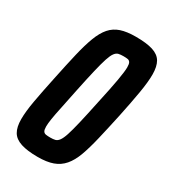

<svg xmlns="http://www.w3.org/2000/svg" viewBox="-174 -785 784 882"><g transform="rotate(30 218.0 -344.0)"><path d="M168 8Q113 8 79 -3Q45 -14 30.5 -38.5Q16 -63 16 -105Q16 -145 26.5 -204Q37 -263 54 -343Q71 -425 85 -484.5Q99 -544 114.5 -585Q130 -626 151.5 -650.5Q173 -675 204.5 -685.5Q236 -696 283 -696Q340 -696 373.5 -685.5Q407 -675 421.5 -650.5Q436 -626 436 -583Q436 -544 426 -485Q416 -426 399 -345Q382 -266 368 -207Q354 -148 339 -107Q324 -66 302 -40.5Q280 -15 248 -3.5Q216 8 168 8ZM174 -98Q189 -98 199.5 -100.5Q210 -103 219 -115Q228 -127 236.5 -153Q245 -179 256 -225.5Q267 -272 282 -344Q302 -435 310.5 -484Q319 -533 319 -554Q319 -572 314.5 -579.5Q310 -587 301.5 -588.5Q293 -590 279 -590Q263 -590 252.5 -587.5Q242 -585 233 -573Q224 -561 215.5 -535Q207 -509 196 -462.5Q185 -416 170 -344Q158 -283 149 -241.5Q140 -200 136 -174Q132 -148 132 -133Q132 -116 136.5 -108.5Q141 -101 150.5 -99.5Q160 -98 174 -98Z"/></g></svg>

Font: Saira ExtraCondensed
Style: Bold Italic
Weight: 700
Width: 2
Italic angle: -12°
Designer: Hector Gatti with collaboration of the Omnibus-Type team
Foundry: Omnibus-Type
Version: Version 1.101